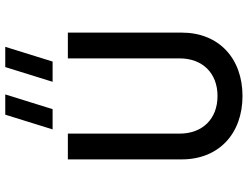

<svg xmlns="http://www.w3.org/2000/svg" viewBox="-126 -802 942 730"><g transform="rotate(-90 345.0 -437.0)"><path d="M345 -81C258 -81 202 -138 202 -225V-650H104V-217C104 -76 202 14 345 14C488 14 586 -76 586 -217V-650H488V-225C488 -138 432 -81 345 -81ZM218 -708H295L351 -888H274ZM399 -708H476L532 -888H455Z"/></g></svg>

Font: Grotesk 02 Mince
Style: Bold
Weight: 400
Designer: Frank Adebiaye, contributions by Jérémy Landes, Ariel Martín Pérez
Foundry: Velvetyne Type Foundry
Version: Version 3.000;Glyphs 3.1.2 (3150)